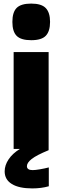

<svg xmlns="http://www.w3.org/2000/svg" viewBox="-20 -830 348 1070"><path d="M56 -540H251V7Q183 35 156.5 56Q130 77 130 96Q130 118 162 118Q176 118 202.5 113.5Q229 109 252 103V208Q210 220 160 220Q86 220 46 195.5Q6 171 6 125Q6 91 28 58Q50 25 91 0H56ZM154 -606Q97 -606 73 -630Q49 -654 49 -708Q49 -762 73 -786Q97 -810 154 -810Q211 -810 235 -785Q259 -760 259 -708Q259 -656 235.5 -631Q212 -606 154 -606Z"/></svg>

Font: Encode Sans Normal
Style: ExtraBold
Weight: 800
Designer: Pablo Impallari, Andres Torresi
Foundry: Pablo Impallari, Andres Torresi
Version: Version 1.000; ttfautohint (v1.00) -l 8 -r 50 -G 200 -x 14 -